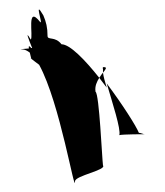

<svg xmlns="http://www.w3.org/2000/svg" viewBox="-20 -643 355 412"><path d="M28 -537C33 -537 39 -534 44 -530C45 -524 47 -519 47 -517C51 -514 57 -509 64 -504C109 -422 141 -222 141 -254C141 -266 209 -278 201 -288C199 -302 193 -442 185 -446C183 -458 188 -468 193 -476C162 -515 130 -548 112 -548C98 -566 82 -556 82 -566C82 -584 79 -596 73 -610C51 -648 74 -587 66 -596C36 -634 52 -564 46 -558C32 -582 43 -555 49 -540H47C42 -546 41 -544 42 -539C28 -538 19 -537 28 -537ZM47 -517C47 -517 46 -518 46 -518C46 -518 42 -521 47 -517ZM193 -476C196 -480 198 -484 201 -487C202 -479 205 -468 209 -455C204 -462 198 -469 193 -476ZM201 -487C207 -495 211 -499 202 -499C200 -499 200 -495 201 -496ZM209 -464C221 -423 240 -365 236 -353C243 -355 291 -355 291 -355C287 -355 282 -358 278 -358C272 -373 242 -420 209 -464ZM236 -353C235 -353 235 -353 236 -353Z"/></svg>

Font: Alpina
Style: Regular
Weight: 400
Version: Version 0.9